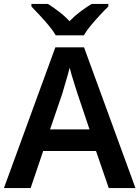

<svg xmlns="http://www.w3.org/2000/svg" viewBox="-20 -958 711 978"><path d="M534 0 469 -189H200L136 0H0L262 -717H408L670 0ZM374 -483Q370 -497 362 -521Q354 -545 346.5 -570.5Q339 -596 335 -613Q330 -593 322.5 -567Q315 -541 308 -518Q301 -495 298 -483L235 -299H436ZM264 -778Q251 -801 228.5 -828Q206 -855 182 -880.5Q158 -906 140 -925V-938H224Q251 -921 280 -899Q309 -877 334 -850Q360 -877 390 -899.5Q420 -922 447 -938H532V-925Q513 -907 489 -881Q465 -855 442.5 -828Q420 -801 407 -778Z"/></svg>

Font: Noto Sans Bassa Vah SemiBold
Style: Regular
Weight: 600
Designer: Monotype Design Team
Foundry: Monotype Imaging Inc.
Version: Version 2.002; ttfautohint (v1.8.4.7-5d5b)